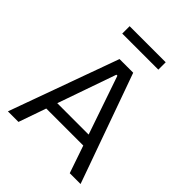

<svg xmlns="http://www.w3.org/2000/svg" viewBox="-245 -1040 1181 1181"><g transform="rotate(45 345.0 -450.0)"><path d="M29.4 0Q50.3 -57.7 73.1 -121.1Q96 -184.5 116.9 -241.7L205.3 -486.4Q229.2 -552.3 248.5 -605.6Q267.8 -659 287.3 -713H406.3Q426.1 -657.8 445.1 -604.8Q464 -551.8 487.6 -486L575.3 -240.6Q596.4 -181.6 618.8 -119.3Q641.2 -57 661.3 0H567.3Q546 -62.5 523.2 -128.6Q500.5 -194.8 480.3 -253.4L350.5 -631.3H341.8L210.9 -257Q189.5 -195.9 166.4 -129.2Q143.3 -62.6 121.2 0ZM161.6 -179.2 169.3 -250.2H530.6L536.9 -179.2ZM188.3 -835.7V-899.9Q223.7 -899.9 263.1 -899.9Q302.6 -899.9 345.2 -899.9Q388.2 -899.9 427.5 -899.9Q466.7 -899.9 502.2 -899.9V-835.7Q466.7 -835.7 427.5 -835.7Q388.2 -835.7 345.2 -835.7Q302.6 -835.7 263.1 -835.7Q223.7 -835.7 188.3 -835.7Z"/></g></svg>

Font: Commissioner Thin
Style: Regular
Weight: 100
Designer: Kostas Bartsokas
Foundry: Kostas Bartsokas
Version: Version 1.001;gftools[0.9.23]